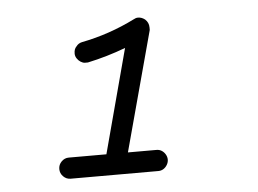

<svg xmlns="http://www.w3.org/2000/svg" viewBox="-37 -703 621 462"><g transform="rotate(-5 273.5 -472.0)"><path d="M182 -561Q180 -561 175 -561Q170 -561 164.5 -564.5Q159 -568 155.5 -573.5Q152 -579 152 -585Q152 -591 153.5 -595Q155 -599 158 -602Q163 -609 172 -611Q239 -624 301 -655Q306 -658 311 -658Q316 -658 320 -656.5Q324 -655 328 -652Q337 -644 337 -632Q337 -629 337 -626L259 -337H328Q335 -337 340.5 -333.5Q346 -330 349.5 -324Q353 -318 353 -311.5Q353 -305 349.5 -299Q346 -293 340.5 -289.5Q335 -286 328 -286H116Q106 -286 98.5 -293.5Q91 -301 91 -311.5Q91 -322 98.5 -329.5Q106 -337 116 -337H207L274 -588Q229 -571 182 -561Z"/></g></svg>

Font: TT2020Base
Style: Italic
Weight: 400
Italic angle: -15°
Version: Version 0.2.000